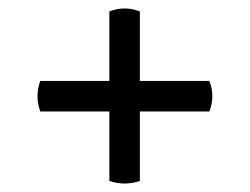

<svg xmlns="http://www.w3.org/2000/svg" viewBox="-20 -573 589 453"><path d="M75 -382H474Q488 -346 474 -310H75Q62 -346 75 -382ZM310 -546V-146Q274 -134 238 -146V-546Q274 -560 310 -546Z"/></svg>

Font: Arima Thin
Style: Bold
Weight: 700
Version: Version 1.100